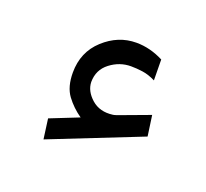

<svg xmlns="http://www.w3.org/2000/svg" viewBox="-57 -841 386 360"><g transform="rotate(20 136.0 -661.0)"><path d="M110.4 -608.9Q92.8 -621.1 80.3 -637.9Q67.9 -654.8 67.9 -683.1Q67.9 -724.1 96.4 -750.2Q125 -776.4 161.1 -776.4Q188.5 -776.4 215.3 -762.7L215.8 -721.2Q202.1 -728 189.9 -729.7Q177.7 -731.4 166.5 -731.4Q144 -731.4 125.2 -717Q106.4 -702.6 106.4 -678.2Q106.9 -660.2 123.5 -645.5Q140.1 -630.9 165.5 -634.3Q167 -634.3 172.9 -636.2L234.9 -659.2L240.7 -618.2L59.1 -546.4L53.7 -586.4Z"/></g></svg>

Font: Vazirmatn UI NL Light
Style: Regular
Weight: 300
Designer: Saber Rastikerdar
Foundry: Saber Rastikerdar
Version: Version 33.003